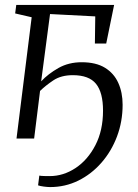

<svg xmlns="http://www.w3.org/2000/svg" viewBox="-20 -562 560 779"><path d="M147 -232Q175.5 -262.5 217 -286Q258.5 -309.5 311.5 -309.5Q369.5 -309.5 406 -287Q442.5 -264.5 460 -225.5Q477.5 -186.5 477.5 -137Q477.5 -69 454.8 -8.5Q432 52 391.5 98.2Q351 144.5 297.8 170.8Q244.5 197 183.5 197Q173 197 157.8 195Q142.5 193 134.5 190L139.5 150.5Q147.5 152 159.2 152.2Q171 152.5 181.5 152.5Q237 152.5 286.5 119.8Q336 87 367 27.2Q398 -32.5 398 -113Q398 -187 369.5 -222Q341 -257 275.5 -257Q228 -257 196.5 -236Q165 -215 142.5 -193L118.5 0H47L108.5 -492L41.5 -507.5L46 -542H443L411 -385.5H365L366.5 -495.5L183 -505Z"/></svg>

Font: Merriweather 48pt Light
Style: Italic
Weight: 300
Italic angle: -7.8°
Version: Version 2.101